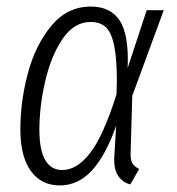

<svg xmlns="http://www.w3.org/2000/svg" viewBox="-20 -554 539 585"><path d="M369 -347 427 -523H479L383 -262L378 -89Q377 -67 383.5 -56.5Q390 -46 404 -39L377 8Q354 2 340.5 -17.5Q327 -37 328 -73L334 -171Q302 -80 260 -34.5Q218 11 162 11Q106 11 74 -33Q42 -77 42 -160Q42 -245 65 -331Q88 -417 136.5 -475.5Q185 -534 257 -534Q317 -534 345 -491Q373 -448 369 -347ZM100 -159Q100 -36 170 -36Q214 -36 254 -87Q294 -138 335 -266L336 -308Q336 -378 327.5 -417Q319 -456 302 -471.5Q285 -487 256 -487Q205 -487 170 -434.5Q135 -382 117.5 -305.5Q100 -229 100 -159Z"/></svg>

Font: Fira Sans Extra Condensed Light
Style: Italic
Weight: 300
Width: 3
Italic angle: -8°
Designer: Carrois Corporate & Edenspiekermann AG
Foundry: Carrois Corporate GbR & Edenspiekermann AG
Version: Version 4.203